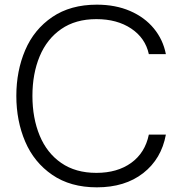

<svg xmlns="http://www.w3.org/2000/svg" viewBox="-20 -793 773 823"><path d="M50 -382Q50 -489 88 -578Q126 -667 204 -720Q282 -773 395 -773Q475 -773 537.5 -746Q600 -719 639.5 -671Q679 -623 691 -561H618Q603 -630 542.5 -670.5Q482 -711 393 -711Q304 -711 242.5 -668.5Q181 -626 150 -551.5Q119 -477 119 -382Q119 -287 150 -212Q181 -137 242.5 -94.5Q304 -52 393 -52Q483 -52 542.5 -95Q602 -138 618 -216H691Q672 -112 594 -51Q516 10 395 10Q282 10 204 -43.5Q126 -97 88 -186Q50 -275 50 -382Z"/></svg>

Font: Open Sauce Sans Light
Style: Regular
Weight: 300
Designer: Alfredo Marco Pradil
Foundry: Creative Sauce Fz LLC
Version: Version 1.477